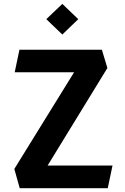

<svg xmlns="http://www.w3.org/2000/svg" viewBox="-20 -992 660 1012"><path d="M84 0H548L573 -119.5H231L546 -633.5L517 -730H82.5L57.5 -611H370.5L55.5 -101.5ZM308.5 -810 392.5 -891 308.5 -971.5 224 -891Z"/></svg>

Font: Monaspace Krypton
Style: Bold
Weight: 700
Designer: Riley Cran & the Lettermatic Team
Foundry: Lettermatic
Version: Version 1.200 (Monaspace Krypton)